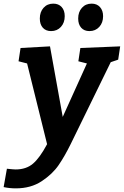

<svg xmlns="http://www.w3.org/2000/svg" viewBox="-76 -794 681 1056"><path d="M585 -539 574 -466 533 -452 313 -2Q280 65 246.5 114Q213 163 153.5 202.5Q94 242 11 242Q-24 242 -56 235L-38 134Q-2 138 10 138Q68 138 105.5 106Q143 74 183 -1L73 -445L26 -457L37 -530L199 -539L269 -151L402 -445L355 -457L366 -530ZM143 -692Q143 -728 163.5 -751Q184 -774 217 -774Q246 -774 263 -755.5Q280 -737 280 -705Q280 -669 259 -646Q238 -623 205 -623Q176 -623 159.5 -641.5Q143 -660 143 -692ZM354 -692Q354 -728 374.5 -751Q395 -774 428 -774Q457 -774 474 -755Q491 -736 491 -705Q491 -669 470 -646Q449 -623 416 -623Q387 -623 370.5 -641.5Q354 -660 354 -692Z"/></svg>

Font: Bitter Pro
Style: Bold Italic
Weight: 700
Italic angle: -9°
Designer: Sol Matas, and Bitter project Authors
Foundry: Sol Matas
Version: Version 1.010